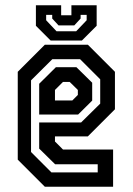

<svg xmlns="http://www.w3.org/2000/svg" viewBox="-20 -710 504 730"><path d="M314 -540 417 -437V-294.5L314 -191.5H189V-172L219.5 -141.5H410V0H150.5L47.5 -103V-437L150.5 -540ZM284.5 -485H179L98 -404.5V-132L175.5 -54.5H351.5V-85.5H189.5L129 -145V-244.5H288.5L361 -316V-408.5ZM270.5 -454.5 330.5 -395.5V-327.5L277 -274.5H129V-391.5L192.5 -454.5ZM245 -398.5H219.5L189 -368V-328H255L276 -349V-368ZM172.5 -556 116.5 -612V-690H212.5V-652H251.5V-690H347.5V-612L291.5 -556ZM195 -591H269.5L309.5 -633V-653.5H286.5V-639.5L262.5 -613.5H202.5L178.5 -639.5V-653.5H155.5V-633Z"/></svg>

Font: Tourney Condensed SemiBold
Style: Regular
Weight: 600
Width: 3
Designer: Tyler Finck
Foundry: Etcetera Type Co
Version: Version 1.010; ttfautohint (v1.8.3)